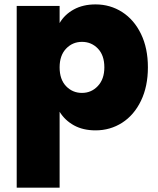

<svg xmlns="http://www.w3.org/2000/svg" viewBox="-20 -588 720 876"><path d="M56.2 268.1V-561H252V-482.9Q274.9 -522 316.9 -544.9Q358.9 -567.9 416 -567.9Q482.9 -567.9 537.4 -533Q591.8 -498 623.3 -433.1Q654.8 -368.2 654.8 -280.8Q654.8 -193.8 623.3 -128.4Q591.8 -63 537.4 -28.1Q482.9 6.8 416 6.8Q358.9 6.8 317.4 -16.1Q275.9 -39.1 252 -78.1V268.1ZM252 -280.8Q252 -225.6 281.5 -194.8Q311 -164.1 354 -164.1Q397 -164.1 426.5 -195.6Q456.1 -227.1 456.1 -280.8Q456.1 -335.9 426.5 -366.5Q397 -397 354 -397Q311 -397 281.5 -366Q252 -335 252 -280.8Z"/></svg>

Font: Poppins ExtraBold
Style: Regular
Weight: 800
Designer: Ninad Kale (Devanagari), Jonny Pinhorn (Latin)
Foundry: Indian Type Foundry
Version: 4.004